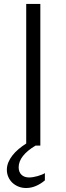

<svg xmlns="http://www.w3.org/2000/svg" viewBox="-20 -735 335 969"><path d="M183.6 0H159.2Q117.2 24.9 95.7 52.5Q74.2 80.1 74.2 109.4Q74.2 133.3 88.4 147Q102.5 160.6 127 160.6Q136.2 160.6 147.7 158.7Q159.2 156.7 170.2 153.6Q181.2 150.4 190.9 146.5Q200.7 142.6 206.5 138.7V175.3Q186 192.9 161.6 203.4Q137.2 213.9 111.8 213.9Q91.3 213.9 73.5 206.8Q55.7 199.7 42.5 187.3Q29.3 174.8 22 158Q14.6 141.1 14.6 122.1Q14.6 102.5 22.2 84.2Q29.8 65.9 43 49.1Q56.2 32.2 74 17.3Q91.8 2.4 112.3 -10.7V-715.3H183.6Z"/></svg>

Font: Proza Libre
Style: Light
Weight: 300
Designer: Jasper de Waard
Foundry: Jasper de Waard
Version: Version 1.000; ttfautohint (v1.4.1.8-43bc)